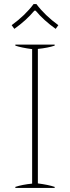

<svg xmlns="http://www.w3.org/2000/svg" viewBox="-20 -918 342 938"><path d="M37 -795Q103 -843 144 -898H158Q199 -843 265 -795L252 -777Q194 -818 154 -866H148Q108 -818 50 -777ZM55 -5Q88 -16 137 -21V-678Q84 -685 55 -695V-700H247V-695Q214 -684 165 -679V-22Q218 -15 247 -5V0H55Z"/></svg>

Font: Trirong Thin
Style: Regular
Weight: 250
Designer: Katatrad Team
Foundry: CadsonDemak
Version: Version 1.001